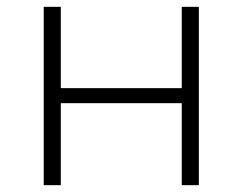

<svg xmlns="http://www.w3.org/2000/svg" viewBox="-20 -542 710 562"><path d="M108 0V-522H158V-284H512V-522H562V0H512V-240H158V0Z"/></svg>

Font: Modern
Style: Regular
Weight: 300
Designer: Julieta Ulanovsky
Foundry: Julieta Ulanovsky
Version: Version 8.000